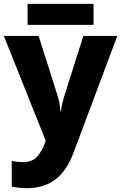

<svg xmlns="http://www.w3.org/2000/svg" viewBox="-20 -735 628 995"><path d="M123 -714.8V-606H464.8V-714.8ZM216.8 -5.9 210.9 11.2C201.7 36.1 188.5 58.1 171.9 77.1C155.3 95.7 131.3 105 100.1 105C77.1 105 55.2 101.6 41 99.1V231.9C60.1 235.8 83 240.2 118.2 240.2C241.7 240.2 316.9 176.8 361.8 54.2L587.9 -548.8H412.1L313 -236.8C306.6 -215.8 299.8 -189.9 295.9 -159.2H293C290.5 -187 286.1 -215.8 278.8 -237.8L180.2 -548.8H0Z"/></svg>

Font: Noto Reveo Sans
Style: Regular
Weight: 800
Designer: Monotype Design Team
Foundry: Monotype Imaging Inc.
Version: Version 2.007